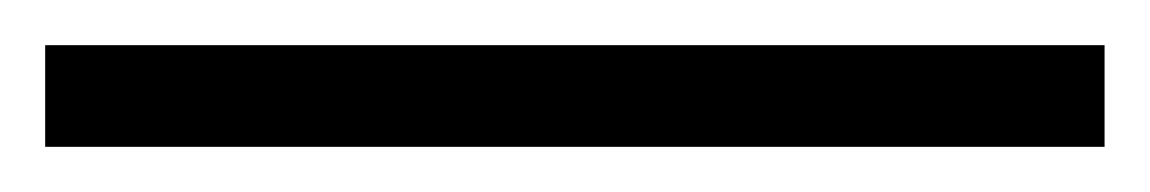

<svg xmlns="http://www.w3.org/2000/svg" viewBox="-25 63 509 85"><path d="M-5 128V83H464V128Z"/></svg>

Font: Noto Rashi Hebrew Light
Style: Regular
Weight: 300
Version: Version 1.006